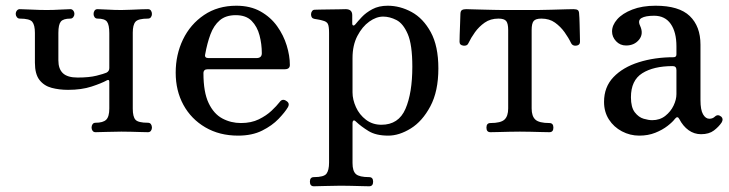

<svg xmlns="http://www.w3.org/2000/svg" viewBox="-20 -462 2546 671"><path d="M314 0Q307 0 303.5 -5Q300 -10 300 -16Q300 -23 303.5 -28Q307 -33 314 -33Q340 -33 351 -43.5Q362 -54 362 -83V-176Q362 -186 353 -181Q335 -171 300 -159.5Q265 -148 218 -148Q187 -148 160.5 -155Q134 -162 118 -182.5Q102 -203 102 -243V-347Q102 -374 93 -385.5Q84 -397 49 -397Q43 -397 39 -402Q35 -407 35 -413Q35 -420 39 -425Q43 -430 49 -430Q60 -430 89.5 -428.5Q119 -427 143 -427Q167 -427 191.5 -428.5Q216 -430 226 -430Q232 -430 236 -425Q240 -420 240 -413Q240 -407 236 -402Q232 -397 226 -397Q201 -397 192.5 -386.5Q184 -376 184 -347V-251Q184 -221 200 -206Q216 -191 251 -191Q292 -191 317.5 -197.5Q343 -204 352 -208Q362 -213 362 -224V-346Q362 -375 354 -386Q346 -397 321 -397Q314 -397 310.5 -402Q307 -407 307 -413Q307 -420 310.5 -425Q314 -430 321 -430Q331 -430 355.5 -428.5Q380 -427 404 -427Q420 -427 439 -428Q458 -429 474.5 -429.5Q491 -430 497 -430Q504 -430 507.5 -425Q511 -420 511 -413Q511 -407 507.5 -402Q504 -397 497 -397Q463 -397 453.5 -386Q444 -375 444 -348V-82Q444 -54 453.5 -43.5Q463 -33 497 -33Q504 -33 507.5 -28Q511 -23 511 -16Q511 -10 507.5 -5Q504 0 497 0Q491 0 474.5 -0.5Q458 -1 439 -1.5Q420 -2 404 -2Q380 -2 352.5 -1Q325 0 314 0Z M812 12Q747 12 697.5 -17Q648 -46 621 -95.5Q594 -145 594 -208Q594 -271 619.5 -324Q645 -377 693 -409.5Q741 -442 806 -442Q855 -442 890.5 -422Q926 -402 948.5 -370.5Q971 -339 982 -303Q993 -267 993 -235Q993 -220 975 -220H706Q691 -220 691 -206Q691 -140 709 -102Q727 -64 757 -48Q787 -32 822 -32Q858 -32 884.5 -45Q911 -58 929 -75Q947 -92 957 -105Q967 -119 981 -109Q994 -101 986 -87Q976 -70 953.5 -46.5Q931 -23 896 -5.5Q861 12 812 12ZM709 -259H876Q895 -259 895 -276Q895 -308 887 -338.5Q879 -369 859.5 -389Q840 -409 804 -409Q769 -409 748 -391Q727 -373 715.5 -342Q704 -311 697 -272Q694 -259 709 -259Z M1077 189Q1063 189 1063 173Q1063 157 1077 157Q1112 157 1121 145Q1130 133 1130 106V-347Q1130 -371 1125.5 -379Q1121 -387 1108 -390Q1102 -392 1093.5 -393.5Q1085 -395 1079 -396Q1067 -398 1067 -412Q1067 -418 1070.5 -423Q1074 -428 1080 -428Q1083 -428 1098 -428.5Q1113 -429 1131.5 -429Q1150 -429 1166 -429.5Q1182 -430 1188 -430Q1211 -430 1211 -409V-380Q1211 -374 1214.5 -373Q1218 -372 1222 -377Q1230 -387 1244.5 -402.5Q1259 -418 1281.5 -430Q1304 -442 1335 -442Q1378 -442 1418.5 -420Q1459 -398 1485.5 -349.5Q1512 -301 1512 -223Q1512 -143 1484 -90.5Q1456 -38 1415.5 -13Q1375 12 1337 12Q1294 12 1268 -4Q1242 -20 1224 -37Q1218 -43 1215 -40.5Q1212 -38 1212 -33V108Q1212 136 1224 146.5Q1236 157 1270 157Q1284 157 1284 173Q1284 189 1270 189Q1264 189 1246 188.5Q1228 188 1207.5 187.5Q1187 187 1171 187Q1147 187 1117 188Q1087 189 1077 189ZM1313 -26Q1373 -26 1397 -81.5Q1421 -137 1421 -229Q1421 -306 1405 -343Q1389 -380 1365.5 -392Q1342 -404 1319 -404Q1295 -404 1270.5 -386.5Q1246 -369 1229 -336.5Q1212 -304 1212 -259V-139Q1212 -114 1224 -87.5Q1236 -61 1259 -43.5Q1282 -26 1313 -26Z M1694 0Q1680 0 1680 -16Q1680 -32 1694 -32Q1730 -32 1743 -44Q1756 -56 1756 -83V-357Q1756 -380 1749 -388.5Q1742 -397 1722 -397Q1694 -397 1674 -383Q1654 -369 1640 -349.5Q1626 -330 1617 -311Q1613 -301 1599.5 -302.5Q1586 -304 1586 -316Q1586 -321 1586.5 -340.5Q1587 -360 1588 -381.5Q1589 -403 1589 -412Q1589 -423 1594 -426.5Q1599 -430 1609 -430Q1611 -430 1626.5 -429.5Q1642 -429 1663 -428.5Q1684 -428 1704.5 -427.5Q1725 -427 1736 -427H1858Q1878 -427 1907 -428Q1936 -429 1959 -429.5Q1982 -430 1984 -430Q1995 -430 1999.5 -426.5Q2004 -423 2004 -412Q2005 -403 2005.5 -381.5Q2006 -360 2006.5 -340.5Q2007 -321 2007 -316Q2007 -304 1994 -302.5Q1981 -301 1976 -311Q1967 -330 1953 -349.5Q1939 -369 1919.5 -383Q1900 -397 1872 -397Q1852 -397 1845 -388.5Q1838 -380 1838 -357V-83Q1838 -56 1851 -44Q1864 -32 1900 -32Q1914 -32 1914 -16Q1914 0 1900 0Q1893 0 1874.5 -0.5Q1856 -1 1834.5 -1.5Q1813 -2 1797 -2Q1781 -2 1759.5 -1.5Q1738 -1 1719.5 -0.5Q1701 0 1694 0Z M2214 12Q2182 12 2153.5 -3Q2125 -18 2108 -44.5Q2091 -71 2091 -106Q2091 -158 2124 -192.5Q2157 -227 2212.5 -244.5Q2268 -262 2334 -262Q2344 -262 2344 -272V-300Q2344 -350 2324 -378.5Q2304 -407 2266 -407Q2236 -407 2222 -399Q2208 -391 2217 -372Q2230 -344 2213.5 -323.5Q2197 -303 2168 -303Q2147 -303 2133 -318Q2119 -333 2119 -352Q2119 -374 2137 -394.5Q2155 -415 2189.5 -428.5Q2224 -442 2271 -442Q2353 -442 2390.5 -406Q2428 -370 2428 -306V-112Q2428 -78 2437 -62.5Q2446 -47 2459 -47Q2471 -47 2479 -55Q2489 -64 2501 -54Q2509 -46 2502 -34Q2492 -19 2475 -6Q2458 7 2430 7Q2406 7 2386.5 -7Q2367 -21 2354 -46Q2348 -58 2339 -47Q2331 -36 2313 -22Q2295 -8 2270 2Q2245 12 2214 12ZM2259 -42Q2286 -42 2305 -57Q2324 -72 2334 -93Q2344 -114 2344 -133V-217Q2344 -231 2331 -231Q2264 -231 2224.5 -206Q2185 -181 2185 -122Q2185 -87 2198.5 -69.5Q2212 -52 2229.5 -47Q2247 -42 2259 -42Z"/></svg>

Font: TsukuhouMincho
Style: Regular
Weight: 400
Designer: Iose
Foundry: Typographish
Version: Version 1.001; ttfautohint (v1.8.3)